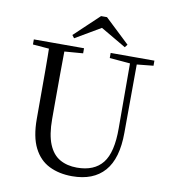

<svg xmlns="http://www.w3.org/2000/svg" viewBox="-99 -1014 995 1115"><g transform="rotate(10 398.5 -456.5)"><path d="M441 -929 586 -792 573 -775 395 -879H451L274 -775L261 -792L406 -929ZM401 16Q324 16 265.5 -13Q207 -42 174.5 -106.5Q142 -171 142 -276V-391Q142 -476 142 -560.5Q142 -645 140 -728H232Q231 -645 230.5 -561Q230 -477 230 -391V-291Q230 -199 253 -143Q276 -87 319 -62.5Q362 -38 420 -38Q522 -38 571.5 -100.5Q621 -163 620 -306L619 -728H659L657 -286Q657 -133 591.5 -58.5Q526 16 401 16ZM45 -698V-728H341V-698L201 -687H180ZM498 -698V-728H756V-698L647 -687H626Z"/></g></svg>

Font: Noto Serif JP
Style: Regular
Weight: 400
Designer: Ryoko NISHIZUKA  (kana & ideographs); Frank Grießhammer (Latin, Greek & Cyrillic); Wenlong ZHANG  (bopomofo); Sandoll Co
Foundry: Adobe
Version: Version 2.003-H1;hotconv 1.1.1;makeotfexe 2.6.0